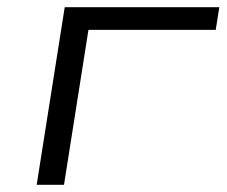

<svg xmlns="http://www.w3.org/2000/svg" viewBox="-20 -514 630 534"><path d="M82 0 160 -494H590L580 -431H226L158 0Z"/></svg>

Font: Nunito Sans 7pt Expanded Light
Style: Italic
Weight: 300
Width: 7
Italic angle: -9°
Designer: Vernon Adams
Foundry: Vernon Adams
Version: Version 3.101;gftools[0.9.27]